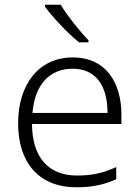

<svg xmlns="http://www.w3.org/2000/svg" viewBox="-20 -786 592 816"><path d="M238 -766H171V-758C200 -717 266 -646 316 -606H356V-615C318 -654 264 -722 238 -766ZM290 -542C142 -542 57 -424 57 -262C57 -95 145 10 305 10C373 10 421 -1 474 -24V-76C415 -50 373 -40 307 -40C185 -40 117 -118 116 -259H496V-298C496 -440 426 -542 290 -542ZM289 -494C390 -494 437 -418 437 -306H118C128 -427 191 -494 289 -494Z"/></svg>

Font: Noto Sans Ethiopic Light
Style: Regular
Weight: 300
Designer: Monotype Design Team
Foundry: Monotype Imaging Inc.
Version: Version 2.102